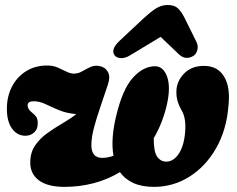

<svg xmlns="http://www.w3.org/2000/svg" viewBox="-20 -735 948 768"><path d="M600 -470Q633.5 -470 648.5 -428Q663.5 -386 647 -314Q630 -241.5 595 -182.5Q594.5 -128.5 608.5 -108.5Q622.5 -88.5 645 -88.5Q674.5 -88.5 695.5 -120.8Q716.5 -153 720.5 -207.5Q725.5 -265 704.5 -297Q696.5 -311 691 -328Q685.5 -345 685.5 -367.5Q685.5 -408.5 715.5 -440Q745.5 -471.5 795.5 -471.5Q851 -471.5 876.8 -428Q902.5 -384.5 893.5 -309Q886 -215.5 844.8 -142.8Q803.5 -70 738.5 -28.8Q673.5 12.5 596 12.5Q547.5 12.5 513.8 -2.8Q480 -18 460 -46.5Q411 -17 354.5 -2.2Q298 12.5 238.5 12.5Q170.5 12.5 135.8 -13.5Q101 -39.5 101 -84.5Q101 -124.5 120.2 -152.8Q139.5 -181 169 -202.2Q198.5 -223.5 229.8 -241.5Q261 -259.5 285 -278.5Q245.5 -282 215.8 -294.5Q186 -307 162 -318.5Q138 -330 114.5 -330Q90.5 -330 90.5 -313.5Q90.5 -298.5 106.5 -286Q118 -277 124.5 -268.2Q131 -259.5 131 -241.5Q131 -218 116.5 -205Q102 -192 81.5 -192Q49 -192 28.2 -220.5Q7.5 -249 7.5 -300Q7.5 -348.5 27.5 -387.8Q47.5 -427 84 -450Q120.5 -473 169 -473Q192 -473 211 -464.8Q230 -456.5 245.8 -448.5Q261.5 -440.5 275.5 -440.5Q292.5 -440.5 308.2 -449.5Q324 -458.5 340.8 -466.5Q357.5 -474.5 377.5 -471Q401 -466.5 411.5 -447.5Q422 -428.5 412 -398Q397 -352.5 381.8 -308.2Q366.5 -264 356 -224.5Q345.5 -185 345.5 -154.5Q345.5 -103.5 389 -103.5Q410.5 -103.5 434 -112Q422 -178 445 -272.5Q470.5 -379 512 -424.5Q553.5 -470 600 -470ZM502.5 -515Q481 -501.5 463.5 -502.5Q446 -503.5 438.5 -513.5Q430.5 -524 434.5 -538.5Q438.5 -553 458 -571.5L558 -665Q583 -688 604.2 -701.5Q625.5 -715 651 -715Q677.5 -715 691.5 -701.8Q705.5 -688.5 717.5 -665L765 -569Q773.5 -552 769.8 -536.5Q766 -521 756.5 -513.5Q743 -503.5 727 -503.5Q711 -503.5 696.5 -517L622.5 -587.5Z"/></svg>

Font: Fraunces 72pt S100 Black
Style: Italic
Weight: 900
Italic angle: -16°
Version: Version 1.000; ttfautohint (v1.8.3)